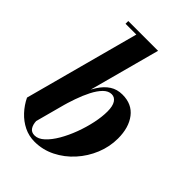

<svg xmlns="http://www.w3.org/2000/svg" viewBox="-221 -851 962 962"><g transform="rotate(45 260.0 -370.0)"><path d="M204.3 10Q163.8 10 128.8 -7.2Q93.8 -24.5 66.3 -54Q38.7 -83.5 21.2 -120L185.2 -730.5H108.7V-750H319.8L136.8 -69.5Q137.5 -45.7 148.1 -29Q158.8 -12.3 182 -12.3Q207.5 -12.3 232.6 -35.4Q257.7 -58.5 280 -96.6Q302.2 -134.8 319.2 -180.4Q336.2 -226 346 -272Q355.7 -318 355.7 -355.8Q355.7 -393.5 343.2 -412.9Q330.7 -432.2 309.5 -432.2Q286.3 -432.2 266 -411.9Q245.8 -391.5 228.5 -357.9Q211.3 -324.2 197.4 -284.2Q183.5 -244.2 172.8 -205H155.3Q173.5 -265.7 192 -314.5Q210.5 -363.2 232.5 -397.7Q254.5 -432.2 283 -450.6Q311.5 -469 349.3 -469Q416.5 -469 452.6 -421.9Q488.8 -374.8 488.8 -297.5Q488.8 -239 466.3 -184Q443.8 -129 404.3 -85.3Q364.8 -41.5 313.4 -15.8Q262 10 204.3 10Z"/></g></svg>

Font: Bodoni Moda
Style: Italic
Weight: 400
Italic angle: -13°
Designer: Owen Earl
Foundry: indestructible type
Version: Version 2.005